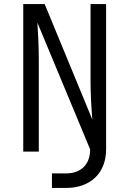

<svg xmlns="http://www.w3.org/2000/svg" viewBox="-20 -750 640 950"><path d="M306 180C428 180 505 106 505 -11V-730H428V-350C428 -282 433 -201 437 -158L201 -730H95V0H172V-450C172 -517 168 -597 165 -638L426 -11C426 64 381 108 306 108H237V180Z"/></svg>

Font: Tekne LDO Light
Style: Regular
Weight: 300
Monospace: yes
Designer: Alessio Laiso, Mario Rullo, Paolo Rosset
Foundry: Alessio Laiso
Version: Version 1.000;hotconv 1.0.109;makeotfexe 2.5.65596